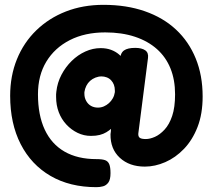

<svg xmlns="http://www.w3.org/2000/svg" viewBox="-20 -640 879 794"><path d="M379 134Q269 134 189 87.5Q109 41 65.5 -44Q22 -129 22 -244Q22 -326 50 -395Q78 -464 130 -514.5Q182 -565 252.5 -592.5Q323 -620 408 -620Q503 -620 579 -593.5Q655 -567 708 -517.5Q761 -468 789.5 -398Q818 -328 818 -241Q818 -169 797 -115Q776 -61 741 -24.5Q706 12 663.5 30.5Q621 49 579 49Q515 49 475.5 12.5Q436 -24 437 -85Q438 -91 438.5 -97Q439 -103 439 -107Q431 -100 419.5 -93Q408 -86 392.5 -82Q377 -78 356 -78Q327 -78 301 -90.5Q275 -103 254.5 -125Q234 -147 223 -176Q212 -205 212 -239Q212 -245 212 -250.5Q212 -256 213 -261Q217 -298 234 -330.5Q251 -363 276.5 -388Q302 -413 333 -427Q364 -441 396 -441Q420 -441 439 -434Q458 -427 472 -415Q486 -403 492 -389L476 -394Q478 -421 493 -431.5Q508 -442 539 -442Q566 -442 580.5 -432Q595 -422 592 -400L552 -88Q551 -76 557.5 -70.5Q564 -65 583 -65Q600 -65 620.5 -74Q641 -83 660.5 -104Q680 -125 692 -160.5Q704 -196 704 -250Q704 -310 685 -357Q666 -404 629 -437Q592 -470 538 -488Q484 -506 415 -506Q331 -506 268.5 -474Q206 -442 171.5 -385Q137 -328 137 -250Q137 -164 165 -104Q193 -44 247 -13Q301 18 379 18Q403 18 415 22.5Q427 27 432 39.5Q437 52 437 76Q437 103 428 115Q419 127 406 130.5Q393 134 379 134ZM385 -195Q398 -195 409.5 -200Q421 -205 430.5 -213.5Q440 -222 446.5 -233.5Q453 -245 455 -259V-265Q455 -279 451 -289.5Q447 -300 439.5 -308Q432 -316 421.5 -320Q411 -324 400 -324Q387 -324 374.5 -319Q362 -314 352.5 -305.5Q343 -297 337 -285Q331 -273 329 -259V-252Q329 -236 336.5 -222.5Q344 -209 356.5 -202Q369 -195 385 -195Z"/></svg>

Font: Fredoka SemiBold
Style: Regular
Weight: 600
Designer: Ben Nathan
Foundry: Milena B. Brandão, Ben Nathan
Version: Version 2.001